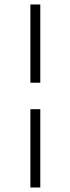

<svg xmlns="http://www.w3.org/2000/svg" viewBox="-20 -661 313 854"><path d="M159.2 -293H115.2V-641.1H159.2ZM159.2 172.9H115.2V-175.3H159.2Z"/></svg>

Font: Scheherazade New
Style: Regular
Weight: 400
Designer: SIL International
Foundry: SIL International
Version: Version 4.000